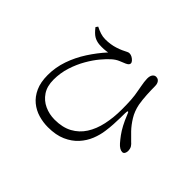

<svg xmlns="http://www.w3.org/2000/svg" viewBox="-151 -993 1302 1302"><g transform="rotate(45 500.0 -342.5)"><path d="M419.5 38.3Q372.6 38.3 327.9 25.2Q283.2 12 247.3 -17.4Q211.4 -46.8 189.7 -94.5Q168 -142.1 168 -211.1Q168 -284.9 192.3 -355.2Q216.6 -425.4 258.1 -489.7Q299.7 -554.1 349.7 -609.2Q332.9 -605.9 312.7 -604.7Q292.5 -603.5 270.4 -605Q240 -607.7 217.2 -621.3Q194.3 -634.8 167.4 -670L178.2 -685.5Q202.3 -673.1 225.5 -665.7Q248.8 -658.2 272.9 -658.2Q298.4 -658.2 321.6 -661.7Q344.8 -665.2 366.1 -672.1Q387.4 -678.9 405.4 -686.9Q428.9 -697.7 437.9 -702.7Q447 -707.8 456.3 -707.8Q469.8 -707.8 482.2 -700.7Q494.6 -693.6 503.1 -683.9Q511.5 -674.3 511.5 -666.6Q511.5 -658.5 506.3 -652.5Q501.2 -646.4 487.3 -639.9Q469 -632.1 445 -622.4Q421.1 -612.6 397.6 -591.6Q374.8 -571.9 344.3 -535.5Q313.7 -499.2 285.1 -449.6Q256.4 -400 237.3 -340.7Q218.2 -281.3 218.2 -216.5Q218.2 -154 245.9 -112.6Q273.6 -71.2 318.8 -50.6Q363.9 -30 415.7 -30Q490.2 -30 542.5 -58.3Q594.7 -86.6 627.1 -137.1Q659.5 -187.6 674.2 -255.4Q689 -323.2 689 -402.3Q689 -451.3 686.6 -490.9Q684.2 -530.5 675.6 -573.2Q673.4 -586.4 670.1 -603.8Q666.7 -621.3 664.3 -639.2Q661.9 -657.1 661.9 -670.8Q661.9 -697 672.2 -710.1Q682.5 -723.3 697.4 -723.1Q710.1 -722.9 718.5 -716.7Q726.8 -710.5 731.5 -699.3Q736.2 -688.1 736.2 -674Q736.2 -635.5 738.6 -591.1Q741 -546.6 747.8 -506.8Q758.3 -454.3 783.6 -413.1Q809 -371.9 838 -341.7Q866.9 -311.5 888.4 -291.3Q900.1 -281.8 908.8 -268.7Q917.5 -255.7 918.3 -232.8Q918.3 -219.9 912.5 -209.3Q906.7 -198.7 894.3 -198.7Q882.7 -198.7 869 -206.9Q855.2 -215.2 842.5 -229.9Q826 -248.7 808.1 -272.9Q790.2 -297.2 773.2 -329.1Q756.3 -361 740.2 -401.3Q733.2 -422.2 727.8 -421.5Q722.4 -420.9 722.4 -398.1Q722.4 -379.1 721.8 -351.7Q721.2 -324.3 719.5 -291.3Q717.8 -258.3 712.5 -221.2Q706.9 -177.1 688.7 -131.3Q670.5 -85.6 635.9 -47.2Q601.3 -8.9 548.1 14.7Q495 38.3 419.5 38.3Z"/></g></svg>

Font: Noto Serif KR ExtraLight
Style: Regular
Weight: 200
Designer: Ryoko NISHIZUKA 西塚涼子 (kana & ideographs); Frank Grießhammer (Latin, Greek & Cyrillic); Wenlong ZHANG 张文龙 (bopomofo); San
Foundry: Adobe
Version: Version 2.002-H1;hotconv 1.1.0;makeotfexe 2.6.0